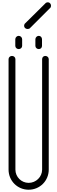

<svg xmlns="http://www.w3.org/2000/svg" viewBox="-20 -1660 502 1682"><path d="M399 -1640C391 -1640 381 -1636 377 -1630L201 -1456C195 -1452 191 -1442 191 -1434C191 -1418 205 -1406 221 -1406C229 -1406 239 -1408 243 -1414L419 -1590C425 -1594 427 -1604 427 -1610C427 -1626 415 -1640 399 -1640ZM144 -1346C128 -1346 114 -1332 114 -1316V-1258C114 -1242 128 -1230 144 -1230C160 -1230 174 -1242 174 -1258V-1316C174 -1332 160 -1346 144 -1346ZM320 -1346C304 -1346 290 -1332 290 -1316V-1258C290 -1242 304 -1230 320 -1230C336 -1230 348 -1242 348 -1258V-1316C348 -1332 336 -1346 320 -1346ZM85 -1170C69 -1170 55 -1158 55 -1142V-174C55 -76 133 2 231 2C329 2 407 -76 407 -174V-1142C407 -1158 393 -1170 377 -1170C361 -1170 349 -1158 349 -1142V-174C349 -110 295 -58 231 -58C167 -58 115 -110 115 -174V-1142C115 -1158 101 -1170 85 -1170Z"/></svg>

Font: bauhaus_2017
Style: _regular
Weight: 400
Version: Version 1.0